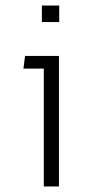

<svg xmlns="http://www.w3.org/2000/svg" viewBox="-20 -677 310 697"><path d="M132 -597V-657H195V-597ZM139 0V-428H65L71 -474H194V0Z"/></svg>

Font: Kanit ExtraLight
Style: Regular
Weight: 275
Designer: Katatrad Team
Foundry: CadsonDemak
Version: Version 2.000; ttfautohint (v1.8.3)